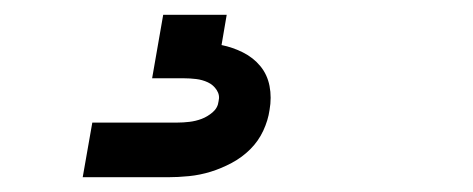

<svg xmlns="http://www.w3.org/2000/svg" viewBox="-20 -20 640 260"><path d="M207 220H92L105 146H220Q228 146 236.5 145Q245 144 253 141Q261 138 268 132Q275 126 276 117Q278 109 273.5 102Q269 95 261.5 91.5Q254 88 245.5 87Q237 86 229 86H186L201 0H287L280 41Q295 44 309 51Q323 58 332.5 69.5Q342 81 345 96.5Q348 112 345 129Q343 143 336.5 157Q330 171 319 182Q308 193 294 200.5Q280 208 265.5 212.5Q251 217 236 218.5Q221 220 207 220Z"/></svg>

Font: Iosevka Medium Extended
Style: Italic
Weight: 500
Width: 7
Italic angle: -9°
Monospace: yes
Designer: Belleve Invis
Foundry: Belleve Invis
Version: Version 32.5.0; ttfautohint (v1.8.4)